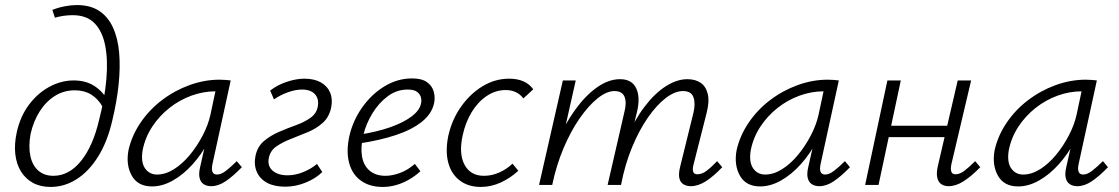

<svg xmlns="http://www.w3.org/2000/svg" viewBox="-20 -731 4425 759"><path d="M180 8Q140 8 110.5 -8Q81 -24 63 -53Q45 -82 40.5 -121.5Q36 -161 46 -207Q60 -271 94.5 -317Q129 -363 175.5 -388Q222 -413 271 -413Q319 -413 352.5 -391.5Q386 -370 405 -335L385 -310Q367 -341 340 -357.5Q313 -374 276 -374Q232 -374 196.5 -351.5Q161 -329 136.5 -290Q112 -251 101 -202Q92 -152 100 -114.5Q108 -77 131.5 -56.5Q155 -36 191 -36Q253 -36 300.5 -95Q348 -154 372 -258Q394 -343 400.5 -418Q407 -493 396 -550Q385 -607 354 -639Q323 -671 267 -671Q250 -671 232 -668.5Q214 -666 197 -661L187 -692Q213 -702 238 -706.5Q263 -711 284 -711Q337 -711 372 -688Q407 -665 426.5 -622.5Q446 -580 451 -523Q456 -466 449 -398Q442 -330 424 -255Q405 -172 368.5 -113Q332 -54 283.5 -23Q235 8 180 8Z M581 6Q525 6 501 -36.5Q477 -79 488 -138Q501 -195 535.5 -246Q570 -297 620 -335Q670 -373 729 -394.5Q788 -416 848 -416Q862 -416 873 -415Q884 -414 892 -413L820 -83Q811 -41 838 -41Q854 -41 873.5 -56Q893 -71 916 -94L936 -70Q901 -34 872 -14.5Q843 5 815 5Q797 5 785 -3Q773 -11 769 -27.5Q765 -44 771 -70L810 -243L844 -277Q831 -222 804 -171.5Q777 -121 741 -81Q705 -41 663.5 -17.5Q622 6 581 6ZM601 -41Q634 -41 667.5 -62Q701 -83 730 -118Q759 -153 781 -195Q803 -237 812 -278L836 -391L864 -368Q858 -369 849 -369.5Q840 -370 832 -370Q784 -370 737 -353Q690 -336 650 -304.5Q610 -273 582 -230.5Q554 -188 544 -138Q536 -91 553 -66Q570 -41 601 -41Z M1108 7Q1064 7 1035.5 -8.5Q1007 -24 995 -52Q983 -80 990 -115Q998 -152 1023.5 -173.5Q1049 -195 1082.5 -209.5Q1116 -224 1149.5 -236Q1183 -248 1207 -265Q1231 -282 1236 -309Q1242 -339 1225.5 -358Q1209 -377 1174 -377Q1148 -377 1117.5 -366Q1087 -355 1063 -338L1048 -373Q1078 -396 1115 -408Q1152 -420 1183 -420Q1222 -420 1248 -405.5Q1274 -391 1285 -365Q1296 -339 1289 -305Q1281 -268 1256 -245.5Q1231 -223 1197.5 -209Q1164 -195 1130.5 -182Q1097 -169 1073 -152.5Q1049 -136 1043 -108Q1036 -76 1057 -57Q1078 -38 1117 -38Q1148 -38 1179.5 -51Q1211 -64 1233 -83L1254 -51Q1229 -26 1189 -9.5Q1149 7 1108 7Z M1493 8Q1441 8 1406.5 -17Q1372 -42 1360 -87.5Q1348 -133 1361 -193Q1375 -254 1411.5 -306Q1448 -358 1499.5 -389.5Q1551 -421 1609 -421Q1647 -421 1667.5 -406.5Q1688 -392 1694.5 -369.5Q1701 -347 1696 -323Q1687 -281 1647.5 -249.5Q1608 -218 1544.5 -197Q1481 -176 1401 -164L1402 -199Q1472 -210 1524 -228.5Q1576 -247 1607.5 -271Q1639 -295 1644 -321Q1647 -331 1644.5 -344Q1642 -357 1630 -367Q1618 -377 1591 -377Q1549 -377 1513.5 -351Q1478 -325 1452.5 -283.5Q1427 -242 1416 -196Q1405 -149 1411 -113Q1417 -77 1441 -56.5Q1465 -36 1504 -36Q1530 -36 1560.5 -47Q1591 -58 1620 -83L1642 -54Q1620 -34 1595 -20Q1570 -6 1544.5 1Q1519 8 1493 8Z M1881 8Q1831 8 1797.5 -17.5Q1764 -43 1752 -88Q1740 -133 1752 -193Q1766 -257 1802 -308.5Q1838 -360 1887.5 -390Q1937 -420 1993 -420Q2024 -420 2048 -410Q2072 -400 2088 -378L2049 -342Q2037 -358 2019.5 -366.5Q2002 -375 1979 -375Q1939 -375 1904 -351.5Q1869 -328 1844.5 -287.5Q1820 -247 1809 -196Q1793 -123 1816.5 -79.5Q1840 -36 1893 -36Q1925 -36 1954.5 -49.5Q1984 -63 2006 -84L2029 -56Q1999 -28 1960.5 -10Q1922 8 1881 8Z M2711 5Q2693 5 2681 -3Q2669 -11 2665.5 -27Q2662 -43 2668 -69L2721 -284Q2730 -321 2721.5 -346Q2713 -371 2680 -371Q2648 -371 2612.5 -344Q2577 -317 2542.5 -268Q2508 -219 2479.5 -151Q2451 -83 2435 0H2397Q2419 -99 2453 -177Q2487 -255 2527.5 -308.5Q2568 -362 2612 -390Q2656 -418 2697 -418Q2729 -418 2750 -403.5Q2771 -389 2778 -359Q2785 -329 2773 -283L2722 -82Q2717 -64 2720 -53Q2723 -42 2737 -42Q2755 -42 2773.5 -56Q2792 -70 2815 -94L2835 -70Q2802 -35 2771 -15Q2740 5 2711 5ZM2111 0 2205 -413H2256L2163 0ZM2128 0Q2148 -89 2180.5 -165Q2213 -241 2254 -297.5Q2295 -354 2340.5 -386Q2386 -418 2431 -418Q2478 -418 2495 -382Q2512 -346 2498 -288L2427 0H2382L2448 -287Q2458 -325 2449 -348Q2440 -371 2409 -371Q2378 -371 2342 -342Q2306 -313 2271 -262.5Q2236 -212 2207.5 -144.5Q2179 -77 2163 0Z M2985 6Q2929 6 2905 -36.5Q2881 -79 2892 -138Q2905 -195 2939.5 -246Q2974 -297 3024 -335Q3074 -373 3133 -394.5Q3192 -416 3252 -416Q3266 -416 3277 -415Q3288 -414 3296 -413L3224 -83Q3215 -41 3242 -41Q3258 -41 3277.5 -56Q3297 -71 3320 -94L3340 -70Q3305 -34 3276 -14.5Q3247 5 3219 5Q3201 5 3189 -3Q3177 -11 3173 -27.5Q3169 -44 3175 -70L3214 -243L3248 -277Q3235 -222 3208 -171.5Q3181 -121 3145 -81Q3109 -41 3067.5 -17.5Q3026 6 2985 6ZM3005 -41Q3038 -41 3071.5 -62Q3105 -83 3134 -118Q3163 -153 3185 -195Q3207 -237 3216 -278L3240 -391L3268 -368Q3262 -369 3253 -369.5Q3244 -370 3236 -370Q3188 -370 3141 -353Q3094 -336 3054 -304.5Q3014 -273 2986 -230.5Q2958 -188 2948 -138Q2940 -91 2957 -66Q2974 -41 3005 -41Z M3730 5Q3713 5 3701 -3Q3689 -11 3685 -29.5Q3681 -48 3688 -77L3766 -413H3819L3741 -82Q3737 -64 3740.5 -53Q3744 -42 3757 -42Q3774 -42 3792.5 -56Q3811 -70 3835 -94L3855 -70Q3821 -35 3790 -15Q3759 5 3730 5ZM3400 0 3488 -413H3541L3453 0ZM3464 -189 3474 -234H3755L3745 -189Z M4005 6Q3949 6 3925 -36.5Q3901 -79 3912 -138Q3925 -195 3959.5 -246Q3994 -297 4044 -335Q4094 -373 4153 -394.5Q4212 -416 4272 -416Q4286 -416 4297 -415Q4308 -414 4316 -413L4244 -83Q4235 -41 4262 -41Q4278 -41 4297.5 -56Q4317 -71 4340 -94L4360 -70Q4325 -34 4296 -14.5Q4267 5 4239 5Q4221 5 4209 -3Q4197 -11 4193 -27.5Q4189 -44 4195 -70L4234 -243L4268 -277Q4255 -222 4228 -171.5Q4201 -121 4165 -81Q4129 -41 4087.5 -17.5Q4046 6 4005 6ZM4025 -41Q4058 -41 4091.5 -62Q4125 -83 4154 -118Q4183 -153 4205 -195Q4227 -237 4236 -278L4260 -391L4288 -368Q4282 -369 4273 -369.5Q4264 -370 4256 -370Q4208 -370 4161 -353Q4114 -336 4074 -304.5Q4034 -273 4006 -230.5Q3978 -188 3968 -138Q3960 -91 3977 -66Q3994 -41 4025 -41Z"/></svg>

Font: Ysabeau Office Light
Style: Italic
Weight: 300
Italic angle: -12°
Designer: Christian Thalmann (Catharsis Fonts)
Version: Version 2.001;gftools[0.9.30]; featfreeze: tnum,lnum,ss02